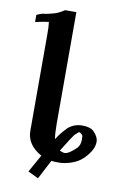

<svg xmlns="http://www.w3.org/2000/svg" viewBox="-91 -750 587 917"><g transform="rotate(10 203.0 -291.5)"><path d="M294.9 -118.2Q285.2 -106 240.2 -33.2Q254.4 -26.4 263.2 -25.9Q285.2 -25.9 320.8 -62Q335 -76.2 335 -105Q335 -122.1 331.1 -126Q321.3 -135.7 317.1 -136Q313 -136.2 294.9 -118.2ZM209 22 160.2 115.2 109.9 90.8 157.2 5.9Q85.4 -34.2 85 -101.1V-566.9Q85 -607.9 83 -620.1Q80.1 -627.9 84 -629.9Q51.8 -626 17.1 -617.2V-651.9Q34.2 -660.6 46.9 -663.1Q69.8 -665 102.1 -674.8Q122.1 -680.7 148.9 -698.2H203.1V-160.2Q203.1 -106 208 -83Q230 -118.2 253.9 -141.1H252.9Q283.7 -169.9 325.2 -169.9Q365.2 -169.9 381.8 -152.8Q405.8 -128.9 405.8 -104Q405.8 -64.9 361.8 -21Q339.8 1 306.9 12.5Q273.9 23.9 245.1 23.9Q220.2 23.9 209 22Z"/></g></svg>

Font: Linux Libertine
Style: Semibold
Weight: 600
Designer: Philipp H. Poll
Foundry: Philipp H. Poll
Version: Version 5.1.2 ; ttfautohint (v0.9)